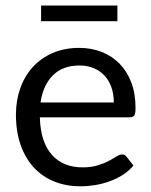

<svg xmlns="http://www.w3.org/2000/svg" viewBox="-20 -655 538 682"><path d="M261.2 -484.9Q304.2 -484.9 340.8 -470.7Q377.4 -456.5 404.3 -429.2Q431.2 -401.9 446.3 -362.3Q461.4 -322.8 461.4 -271.5Q461.4 -251.5 457 -244.9Q452.6 -238.3 440.9 -238.3H121.6Q122.6 -193.4 133.8 -159.9Q145 -126.5 164.8 -104.5Q184.6 -82.5 211.9 -71.5Q239.3 -60.5 272.9 -60.5Q304.2 -60.5 327.1 -67.6Q350.1 -74.7 366.5 -83.5Q382.8 -92.3 394 -99.4Q405.3 -106.4 413.6 -106.4Q418.9 -106.4 422.9 -104.2Q426.8 -102.1 429.7 -98.1L454.1 -66.9Q438 -47.9 416.3 -33.9Q394.5 -20 369.6 -11Q344.7 -2 318.1 2.4Q291.5 6.8 265.6 6.8Q215.8 6.8 173.8 -9.8Q131.8 -26.4 101.3 -58.8Q70.8 -91.3 53.7 -138.9Q36.6 -186.5 36.6 -248.5Q36.6 -298.3 52 -341.6Q67.4 -384.8 96.4 -416.7Q125.5 -448.7 167.2 -466.8Q209 -484.9 261.2 -484.9ZM262.7 -422.4Q202.6 -422.4 167.7 -387.2Q132.8 -352.1 124 -291H384.3Q384.3 -319.8 376 -344Q367.7 -368.2 352.1 -385.5Q336.4 -402.8 313.7 -412.6Q291 -422.4 262.7 -422.4ZM126 -635.3H397V-579.6H126Z"/></svg>

Font: Carlito
Style: Regular
Weight: 400
Designer: Lukasz Dziedzic
Foundry: tyPoland Lukasz Dziedzic
Version: Version 1.104